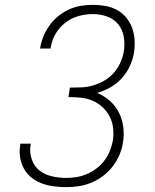

<svg xmlns="http://www.w3.org/2000/svg" viewBox="-20 -763 640 791"><path d="M252 8Q226 8 200.5 4.5Q175 1 152 -7.5Q129 -16 110 -31Q91 -46 79 -67.5Q67 -89 63 -114Q59 -139 63 -165Q63 -166 63.5 -167.5Q64 -169 64 -171H107Q107 -170 106.5 -168.5Q106 -167 106 -166Q101 -136 110.5 -107.5Q120 -79 141.5 -61.5Q163 -44 192.5 -37Q222 -30 252 -30Q274 -30 295.5 -33.5Q317 -37 338 -46Q359 -55 377.5 -69Q396 -83 410 -101.5Q424 -120 432.5 -141Q441 -162 445 -184Q449 -210 446 -235.5Q443 -261 432 -282.5Q421 -304 403 -321Q385 -338 362 -348Q339 -358 313.5 -360.5Q288 -363 262 -363L268 -402Q292 -402 316 -403Q340 -404 363.5 -411Q387 -418 409 -430.5Q431 -443 448 -462Q465 -481 475.5 -504Q486 -527 490 -551Q495 -581 490 -611Q485 -641 467 -663Q449 -685 421 -695Q393 -705 362 -705Q343 -705 323 -701.5Q303 -698 284 -690Q265 -682 248 -668.5Q231 -655 218.5 -638Q206 -621 198.5 -602Q191 -583 188 -563H145Q149 -588 158.5 -612Q168 -636 183.5 -657.5Q199 -679 219.5 -696Q240 -713 264 -724Q288 -735 313 -739Q338 -743 362 -743Q389 -743 414.5 -738.5Q440 -734 462 -722Q484 -710 500 -690.5Q516 -671 524.5 -647.5Q533 -624 534.5 -598Q536 -572 532 -545Q527 -517 514.5 -490Q502 -463 481.5 -440.5Q461 -418 434.5 -403Q408 -388 380 -380Q408 -369 431.5 -348.5Q455 -328 469 -301Q483 -274 487.5 -242Q492 -210 487 -178Q483 -151 472.5 -126Q462 -101 445 -78.5Q428 -56 405 -38.5Q382 -21 356.5 -10.5Q331 0 304.5 4Q278 8 252 8Z"/></svg>

Font: Iosevka Curly Slab XLtEx
Style: Italic
Weight: 200
Width: 7
Italic angle: -9°
Monospace: yes
Designer: Belleve Invis
Foundry: Belleve Invis
Version: Version 11.1.0; ttfautohint (v1.8.3)